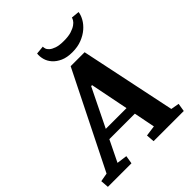

<svg xmlns="http://www.w3.org/2000/svg" viewBox="-279 -998 1136 1136"><g transform="rotate(-45 289.0 -429.5)"><path d="M156.2 0H-41L-44.9 -51.3L8.8 -61L308.1 -660.6H424.8L550.3 -60.5L602.1 -51.3L593.8 0H341.3L337.4 -51.3L404.3 -60.5L377.9 -193.4H164.6L99.6 -60.1L164.6 -51.3ZM310.5 -491.7 192.9 -251.5H366.2L318.4 -491.7ZM567.9 -854Q564.9 -831.1 550.8 -805.9Q536.6 -780.8 512.2 -759.8Q487.8 -738.8 453.1 -725.1Q418.5 -711.4 374 -711.4Q329.6 -711.4 299.1 -725.1Q268.6 -738.8 250 -759.8Q231.4 -780.8 224.6 -805.9Q217.8 -831.1 220.7 -854L273.4 -858.9Q272.5 -853 275.6 -842Q278.8 -831.1 290.5 -820.6Q302.2 -810.1 325 -802.2Q347.7 -794.4 385.7 -794.4Q423.8 -794.4 448.5 -802.2Q473.1 -810.1 488 -820.6Q502.9 -831.1 509.3 -842Q515.6 -853 516.6 -858.9Z"/></g></svg>

Font: Noticia Text
Style: Bold Italic
Weight: 700
Italic angle: -8°
Designer: JM Sole
Foundry: JM Sole
Version: Version 1.003